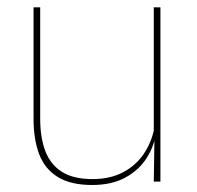

<svg xmlns="http://www.w3.org/2000/svg" viewBox="-20 -506 548 535"><path d="M73.5 -485.5H92V-175.5Q92 -123 106.2 -85.2Q120.5 -47.5 152.5 -27.2Q184.5 -7 238 -7Q288 -7 324.5 -26.8Q361 -46.5 383.2 -81.2Q405.5 -116 412 -160.5L421 -141.5H415.5Q411 -101 389.2 -66.5Q367.5 -32 329.2 -11.2Q291 9.5 237 9.5Q177 9.5 141 -12.8Q105 -35 89.2 -76.2Q73.5 -117.5 73.5 -174.5ZM408.5 -485.5H427V0H408.5L410.5 -127H408.5Z"/></svg>

Font: Anek Devanagari Medium Thin
Style: Regular
Weight: 250
Version: Version 1.003